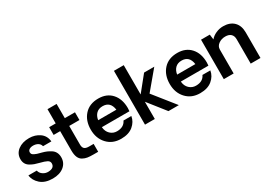

<svg xmlns="http://www.w3.org/2000/svg" viewBox="-2 -1529 3214 2317"><g transform="rotate(-30 1605.5 -371.0)"><path d="M269 7.8Q161.1 7.8 99.6 -47.1Q38.1 -102.1 30.8 -172.9H147Q154.8 -135.7 189 -112.3Q223.1 -88.9 265.1 -90.8Q348.1 -94.7 348.1 -158.2Q348.1 -189 317.6 -205.1Q287.1 -221.2 226.1 -235.8Q187 -245.6 160.9 -254.9Q134.8 -264.2 105 -281.5Q75.2 -298.8 60.1 -325.9Q44.9 -353 44.9 -389.2Q44.9 -466.3 105.5 -512.7Q166 -559.1 262.2 -559.1Q344.2 -559.1 406 -515.6Q467.8 -472.2 476.1 -390.1H359.9Q353 -420.9 327.4 -437.5Q301.8 -454.1 268.1 -456.1Q231.9 -458 208 -444.6Q184.1 -431.2 184.1 -404.8Q184.1 -389.6 191.7 -379.4Q199.2 -369.1 217 -360.6Q234.9 -352.1 250 -346.9Q265.1 -341.8 293 -335Q302.7 -332 308.1 -331.1Q345.2 -321.3 371.1 -310.1Q397 -298.8 425.5 -280.5Q454.1 -262.2 469 -232.7Q483.9 -203.1 483.9 -165Q483.9 -86.9 425 -39.6Q366.2 7.8 269 7.8Z M836.4 1Q787.6 1 755.6 -3.9Q723.6 -8.8 692.1 -25.9Q660.6 -43 645.3 -79.6Q629.9 -116.2 629.9 -173.8V-443.8H538.6V-551.8H629.9V-750H756.8V-551.8H898.4V-443.8H755.9V-184.1Q755.9 -144 775.1 -126.5Q794.4 -108.9 836.4 -108.9H902.8V1Z M1476.6 -276.9Q1476.6 -257.8 1473.6 -233.9H1089.4Q1094.2 -171.9 1132.8 -135.5Q1171.4 -99.1 1224.6 -99.1Q1321.8 -99.1 1355.5 -172.9H1465.3Q1453.1 -98.6 1391.4 -46.9Q1329.6 4.9 1223.6 4.9Q1104.5 4.9 1031.5 -74Q958.5 -152.8 958.5 -274.9Q958.5 -398.9 1029.1 -477.1Q1099.6 -555.2 1223.6 -555.2Q1340.8 -555.2 1408.7 -479.5Q1476.6 -403.8 1476.6 -276.9ZM1222.7 -449.2Q1167.5 -449.2 1134.5 -417Q1101.6 -384.8 1092.8 -329.1H1346.7Q1330.6 -449.2 1222.7 -449.2Z M1555.7 0V-750H1692.4V-341.8L1860.4 -549.8H2002.4L1790.5 -296.9L2027.3 0H1882.3L1692.4 -240.2V0Z M2577.1 -276.9Q2577.1 -257.8 2574.2 -233.9H2189.9Q2194.8 -171.9 2233.4 -135.5Q2272 -99.1 2325.2 -99.1Q2422.4 -99.1 2456.1 -172.9H2565.9Q2553.7 -98.6 2491.9 -46.9Q2430.2 4.9 2324.2 4.9Q2205.1 4.9 2132.1 -74Q2059.1 -152.8 2059.1 -274.9Q2059.1 -398.9 2129.6 -477.1Q2200.2 -555.2 2324.2 -555.2Q2441.4 -555.2 2509.3 -479.5Q2577.1 -403.8 2577.1 -276.9ZM2323.2 -449.2Q2268.1 -449.2 2235.1 -417Q2202.1 -384.8 2193.4 -329.1H2447.3Q2431.2 -449.2 2323.2 -449.2Z M2963.9 -557.1Q3058.1 -557.1 3111.6 -504.2Q3165 -451.2 3165 -356V0H3028.8V-339.8Q3028.8 -386.7 3002 -411.9Q2975.1 -437 2925.3 -437Q2871.1 -437 2831.1 -408Q2791 -378.9 2791 -333V0H2653.8V-549.8H2775.9L2785.2 -478Q2814.9 -514.2 2863.5 -535.6Q2912.1 -557.1 2963.9 -557.1Z"/></g></svg>

Font: Oakes Grotesk
Style: SemiBold
Weight: 600
Designer: Samuel Oakes
Foundry: Samuel Oakes
Version: Version 1.0 | wf-rip DC20170320